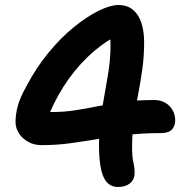

<svg xmlns="http://www.w3.org/2000/svg" viewBox="-20 -735 740 766"><path d="M451 11Q411 11 393 -29Q375 -69 375 -157Q375 -228 386.5 -296.5Q398 -365 409.5 -429.5Q421 -494 421 -553Q421 -575 418 -593Q415 -611 407 -631L450 -595Q385 -561 329.5 -507.5Q274 -454 232.5 -388Q191 -322 163 -247L122 -304Q147 -294 158 -291Q169 -288 186 -288Q234 -288 280 -295Q326 -302 374 -312Q422 -322 476.5 -329Q531 -336 596 -336Q621 -336 639.5 -325Q658 -314 668.5 -295.5Q679 -277 679 -255Q679 -233 666 -218.5Q653 -204 622 -204Q547 -204 485 -196.5Q423 -189 368.5 -180Q314 -171 260 -163.5Q206 -156 146 -156Q115 -156 91.5 -169.5Q68 -183 55 -204Q42 -225 42 -248Q42 -278 50.5 -311Q59 -344 87 -394Q125 -466 174 -525.5Q223 -585 275 -627Q327 -669 373.5 -692Q420 -715 452 -715Q488 -715 511 -695.5Q534 -676 544.5 -642.5Q555 -609 555 -567Q555 -511 548 -460.5Q541 -410 531.5 -360.5Q522 -311 514.5 -259.5Q507 -208 507 -148Q507 -109 512 -88Q517 -67 517 -45Q517 -19 499 -4Q481 11 451 11Z"/></svg>

Font: Shantell Sans SemiBold
Style: Regular
Weight: 600
Designer: Stephen Nixon, Anya Danilova, Shantell Martin
Foundry: Arrow Type
Version: Version 1.011;[c5ecc13dd]